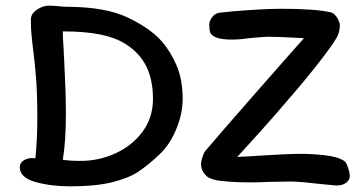

<svg xmlns="http://www.w3.org/2000/svg" viewBox="-20 -658 1271 679"><path d="M551 -513Q584 -475 605 -425.5Q626 -376 626 -307Q626 -256 603 -200.5Q580 -145 543 -111Q504 -74 469.5 -51Q435 -28 376.5 -13.5Q318 1 228 1Q160 1 105 -14.5Q50 -30 50 -67Q50 -82 63.5 -90.5Q77 -99 93 -99Q102 -99 105 -98Q112 -164 112 -238Q112 -321 108 -375.5Q104 -430 97 -484Q96 -491 92.5 -523Q89 -555 89 -588Q89 -609 110 -623.5Q131 -638 153 -638Q166 -638 188 -636Q206 -634 215 -634Q351 -634 430.5 -596.5Q510 -559 551 -513ZM691 -76Q691 -88 696 -103Q701 -118 706 -124Q754 -181 882.5 -327.5Q1011 -474 1055 -523L1016 -525Q963 -528 927 -528Q914 -528 861 -523Q828 -518 801 -518Q762 -518 744.5 -525.5Q727 -533 723.5 -543Q720 -553 720 -571Q720 -584 730.5 -597.5Q741 -611 756 -613Q796 -618 863 -622.5Q930 -627 972 -627Q1099 -627 1151 -614Q1164 -610 1173 -594Q1182 -578 1182 -569Q1182 -557 1178.5 -544Q1175 -531 1169 -522Q1156 -499 1109 -438.5Q1062 -378 1009 -317Q953 -251 894.5 -186Q836 -121 819 -103Q847 -104 905 -108Q999 -114 1046 -114Q1083 -114 1128.5 -109Q1174 -104 1197 -89Q1204 -85 1210.5 -66Q1217 -47 1217 -35Q1217 -22 1204.5 -12Q1192 -2 1170 -2Q1168 -2 1126 -6Q1039 -16 1011 -16L940 -15Q892 -13 867 -13Q806 -13 765 -18Q721 -22 706 -39.5Q691 -57 691 -76ZM265 -89Q331 -89 390 -116.5Q449 -144 485 -193.5Q521 -243 521 -308Q521 -376 497 -424Q473 -472 423 -503Q386 -526 332 -536.5Q278 -547 202 -547Q202 -523 205 -487Q205 -475 207 -445Q213 -329 213 -258Q213 -155 202 -93Q226 -89 265 -89Z"/></svg>

Font: Itim
Style: Regular
Weight: 400
Designer: Suppakit Chalermlarp
Version: Version 1.002g